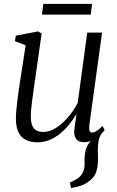

<svg xmlns="http://www.w3.org/2000/svg" viewBox="-20 -706 590 966"><path d="M337.5 240 331.5 212.5Q354 202.5 369.2 192.8Q384.5 183 394 166.5Q407 144.5 405.5 113.2Q404 82 410.5 51.5Q415 30.5 429 13Q443 -4.5 451 -15.5L500.5 -46Q481.5 -24.5 476.5 0.2Q471.5 25 472 52.5Q472.5 64 473 75.5Q473.5 87 473 97.5Q473 131.5 464 159.2Q455 187 425.5 208Q409.5 219.5 390.2 227Q371 234.5 337.5 240ZM168 10Q135 10 110.8 -1.8Q86.5 -13.5 73.2 -40Q60 -66.5 60 -110.5Q60 -126 62 -149.2Q64 -172.5 67.2 -198.8Q70.5 -225 74 -249.5Q77.5 -274 80 -290.5L109 -478L55 -499L59.5 -526.5L171.5 -548L189.5 -538L153.5 -284.5Q151 -265.5 147.8 -244Q144.5 -222.5 141.8 -200.5Q139 -178.5 137 -158.2Q135 -138 135 -122Q135 -90.5 142.8 -73Q150.5 -55.5 165.2 -48.8Q180 -42 200 -42Q229 -42 260.8 -62Q292.5 -82 321.5 -115.2Q350.5 -148.5 371 -188.5L419 -542H493.5L429.5 -77Q427 -58.5 430.2 -48.8Q433.5 -39 443 -39Q453 -39 466 -47Q479 -55 495.5 -72.5L506.5 -52.5Q501 -43.5 486.2 -28.8Q471.5 -14 450 -2.2Q428.5 9.5 402.5 9.5Q373.5 9.5 362 -8.8Q350.5 -27 354 -52.5Q354 -55 355.2 -63.8Q356.5 -72.5 358.2 -84.8Q360 -97 361.5 -109Q363 -121 364.5 -130L363.5 -130.5Q346.5 -102.5 325.8 -77Q305 -51.5 280.2 -32Q255.5 -12.5 227.5 -1.2Q199.5 10 168 10ZM198 -686.5H443L436.5 -632.5H191Z"/></svg>

Font: Merriweather 60pt Light
Style: Italic
Weight: 300
Italic angle: -7.8°
Version: Version 2.101